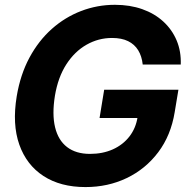

<svg xmlns="http://www.w3.org/2000/svg" viewBox="-20 -757 768 787"><path d="M330.3 9.8Q228 9.8 158.3 -35.5Q88.6 -80.8 59.1 -164.4Q29.6 -247.9 48.6 -362.7Q63.4 -451.2 100.7 -520.7Q138.1 -590.2 192.4 -638.5Q246.7 -686.7 312.8 -712Q379 -737.3 451 -737.3Q512.7 -737.3 563 -719.5Q613.4 -701.7 649.3 -668.8Q685.3 -635.8 704.1 -591.1Q722.9 -546.3 720.9 -492.4H565Q561.4 -526.5 546.5 -550.9Q531.6 -575.3 505.1 -588.3Q478.6 -601.4 439.1 -601.4Q383.4 -601.4 334.7 -573.7Q285.9 -546 251.8 -493.1Q217.7 -440.1 205.1 -364.5Q192.9 -288.4 205.8 -235.2Q218.7 -181.9 255 -154.1Q291.4 -126.2 348.8 -126.2Q401.1 -126.2 442.6 -144.8Q484.1 -163.5 510.6 -197.7Q537.1 -231.9 544.1 -278.1L575.2 -273.4H388.1L407 -389.1H711.3L696.1 -297.5Q680.5 -201.8 628.5 -132.9Q576.5 -64 499.4 -27.1Q422.3 9.8 330.3 9.8Z"/></svg>

Font: Inter Tight
Style: Italic
Weight: 400
Italic angle: -9.39999°
Designer: Rasmus Andersson
Foundry: rsms
Version: Version 3.002